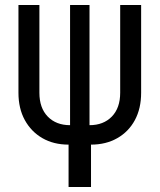

<svg xmlns="http://www.w3.org/2000/svg" viewBox="-20 -750 640 770"><path d="M255 0V-170Q195 -170 150 -196Q105 -222 79.5 -268.5Q54 -315 54 -378V-730H138V-378Q138 -317 171.5 -282.5Q205 -248 261 -248V-730H339V-248Q395 -248 428.5 -282.5Q462 -317 462 -378V-730H546V-378Q546 -315 521 -268.5Q496 -222 450.5 -196Q405 -170 345 -170V0Z"/></svg>

Font: JetBrains Mono NL
Style: Regular
Weight: 400
Monospace: yes
Designer: Philipp Nurullin, Konstantin Bulenkov
Foundry: JetBrains
Version: Version 2.305; ttfautohint (v1.8.4.7-5d5b)